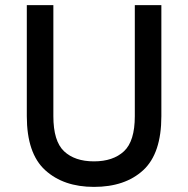

<svg xmlns="http://www.w3.org/2000/svg" viewBox="-20 -720 737 752"><path d="M348 12Q229 12 157 -53.5Q85 -119 85 -265V-700H189V-265Q189 -167 231 -127.5Q273 -88 348 -88Q423 -88 465.5 -127.5Q508 -167 508 -265V-700H612V-265Q612 -119 541 -53.5Q470 12 348 12Z"/></svg>

Font: Overpass Light
Style: Bold
Weight: 600
Designer: Delve Withrington, Thomas Jockin
Foundry: Delve Fonts
Version: Version 3.000;DELV;Overpass